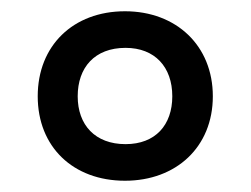

<svg xmlns="http://www.w3.org/2000/svg" viewBox="-20 -744 445 341"><path d="M202 -423C293 -423 358 -483 358 -573C358 -663 293 -724 202 -724C110 -724 47 -663 47 -573C47 -483 110 -423 202 -423ZM203 -488C149 -488 118 -522 118 -573C118 -624 148 -659 203 -659C255 -659 286 -625 286 -573C286 -522 256 -488 203 -488Z"/></svg>

Font: Noto Sans Devanagari UI SemiCondensed Medium
Style: Regular
Weight: 500
Width: 4
Designer: Jelle Bosma - Monotype Design Team
Foundry: Monotype Imaging Inc.
Version: Version 2.004